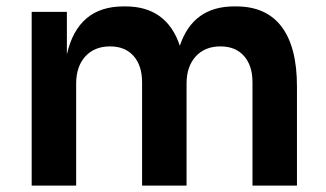

<svg xmlns="http://www.w3.org/2000/svg" viewBox="-20 -580 1018 600"><path d="M79 0V-543H189V-410Q223 -560 366 -560H372Q501 -560 542 -437Q583 -560 712 -560H718Q812 -560 860 -496.5Q908 -433 908 -310V0H769V-323Q769 -375 742.5 -405Q716 -435 669 -435Q620 -435 591.5 -403.5Q563 -372 563 -319V0H424V-323Q424 -375 397.5 -405Q371 -435 324 -435Q275 -435 246.5 -403.5Q218 -372 218 -319V0Z"/></svg>

Font: Cazoo Sans SemiBold
Style: Regular
Weight: 600
Designer: Jonathan Barnbrook, Julián Moncada
Foundry: Barnbrook Fonts
Version: Version 2.000;Glyphs 3.2.3 (3260)